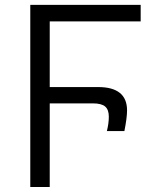

<svg xmlns="http://www.w3.org/2000/svg" viewBox="-20 -751 599 771"><path d="M101.6 0V-731.4H544.9V-665H179.7V-401.4H374Q490.2 -401.4 490.2 -307.6Q490.2 -278.3 479.5 -224.6H409.2Q417 -255.9 417 -282.2Q417 -310.5 402.3 -323.2Q387.7 -335.9 352.5 -335.9H179.7V0Z"/></svg>

Font: Gothic A1
Style: Regular
Weight: 400
Designer: HanYang I&C Co.,Ltd.
Foundry: HanYang I&C Co.,Ltd.
Version: Version 2.50